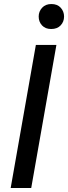

<svg xmlns="http://www.w3.org/2000/svg" viewBox="-20 -933 338 953"><path d="M33 0 158 -710H260L135 0ZM234 -789Q205 -789 188.5 -807Q172 -825 172 -851Q172 -876 189 -894.5Q206 -913 235 -913Q265 -913 281.5 -894.5Q298 -876 298 -851Q298 -825 281 -807Q264 -789 234 -789Z"/></svg>

Font: Livvic Medium
Style: Italic
Weight: 500
Italic angle: -10°
Designer: Jacques Le Bailly, Baron von Fonthausen
Version: Version 1.001; ttfautohint (v1.8.2)